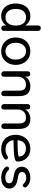

<svg xmlns="http://www.w3.org/2000/svg" viewBox="1282 -1999 727 3331"><g transform="rotate(90 1645.5 -333.5)"><path d="M40.9 -243.9Q40.9 -320.8 68.1 -377.8Q95.4 -434.8 144.6 -465.6Q193.9 -496.4 258.6 -496.4Q322 -496.4 369.1 -464.1Q416.2 -431.9 432.6 -378H421.6V-629.6Q421.6 -652.7 433.7 -665Q445.7 -677.3 468.3 -677.3Q490.8 -677.3 503.2 -665Q515.6 -652.7 515.6 -629.6V-41.1Q515.6 -17.9 503.5 -5.3Q491.4 7.3 468.9 7.3Q446.4 7.3 434.3 -5.3Q422.2 -17.9 422.2 -41.1V-131L433.2 -112.2Q417.5 -56.5 370.3 -23.6Q323.2 9.3 258.6 9.3Q194.2 9.3 144.8 -21.6Q95.4 -52.4 68.1 -110Q40.9 -167.6 40.9 -243.9ZM423.2 -243.9Q423.2 -329.7 384.8 -376Q346.5 -422.3 280.9 -422.3Q214.3 -422.3 174.8 -375.8Q135.2 -329.3 135.2 -243.9Q135.2 -158.4 174.8 -111.6Q214.3 -64.8 280.9 -64.8Q346.5 -64.8 384.8 -111.4Q423.2 -158 423.2 -243.9Z M630.5 -243.9Q630.5 -316.3 660.6 -373.9Q690.7 -431.5 744.8 -463.9Q798.8 -496.4 868.2 -496.4Q937.5 -496.4 991.6 -463.9Q1045.6 -431.5 1075.7 -373.9Q1105.8 -316.3 1105.8 -243.9Q1105.8 -170.9 1075.7 -113.3Q1045.6 -55.6 991.6 -23.2Q937.5 9.3 868.2 9.3Q798.8 9.3 744.8 -23.2Q690.7 -55.6 660.6 -113.3Q630.5 -170.9 630.5 -243.9ZM1014 -243.9Q1014 -296.9 995 -337.3Q976 -377.8 942.7 -400.1Q909.5 -422.3 868.2 -422.3Q826.8 -422.3 793.6 -400.1Q760.3 -377.8 741 -337.3Q721.7 -296.9 721.7 -243.9Q721.7 -190.9 741 -150.1Q760.3 -109.3 793.6 -87.1Q826.8 -64.8 868.2 -64.8Q909.5 -64.8 942.7 -87.1Q976 -109.3 995 -150.1Q1014 -190.9 1014 -243.9Z M1216.7 -41.1V-446.7Q1216.7 -469.2 1229.4 -481.8Q1242.1 -494.4 1264.7 -494.4Q1286.6 -494.4 1297.5 -482.3Q1308.5 -470.2 1308.5 -446.7V-366L1297.5 -381.7Q1317.7 -437 1365 -466.7Q1412.2 -496.4 1474.5 -496.4Q1562.1 -496.4 1604.8 -448.4Q1647.5 -400.4 1647.5 -301.7V-41.1Q1647.5 -17.9 1635.4 -5.3Q1623.3 7.3 1600.8 7.3Q1578.3 7.3 1565.9 -5.3Q1553.5 -17.9 1553.5 -41.1V-296.5Q1553.5 -361 1528.4 -390.7Q1503.4 -420.4 1449.4 -420.4Q1386.2 -420.4 1348.5 -381.1Q1310.7 -341.7 1310.7 -276.1V-41.1Q1310.7 -17.5 1299.3 -5.1Q1287.8 7.3 1265.3 7.3Q1242.8 7.3 1229.8 -5.6Q1216.7 -18.5 1216.7 -41.1Z M1785.7 -41.1V-446.7Q1785.7 -469.2 1798.4 -481.8Q1811.1 -494.4 1833.7 -494.4Q1855.6 -494.4 1866.5 -482.3Q1877.5 -470.2 1877.5 -446.7V-366L1866.5 -381.7Q1886.7 -437 1934 -466.7Q1981.2 -496.4 2043.5 -496.4Q2131.1 -496.4 2173.8 -448.4Q2216.5 -400.4 2216.5 -301.7V-41.1Q2216.5 -17.9 2204.4 -5.3Q2192.3 7.3 2169.8 7.3Q2147.3 7.3 2134.9 -5.3Q2122.5 -17.9 2122.5 -41.1V-296.5Q2122.5 -361 2097.4 -390.7Q2072.4 -420.4 2018.4 -420.4Q1955.2 -420.4 1917.5 -381.1Q1879.7 -341.7 1879.7 -276.1V-41.1Q1879.7 -17.5 1868.3 -5.1Q1856.8 7.3 1834.3 7.3Q1811.8 7.3 1798.8 -5.6Q1785.7 -18.5 1785.7 -41.1Z M2319.4 -242.5Q2319.4 -316.9 2350 -374.5Q2380.6 -432.1 2434.9 -464.3Q2489.1 -496.4 2558.3 -496.4Q2623.8 -496.4 2674.8 -468.1Q2725.8 -439.7 2754 -389.7Q2782.3 -339.7 2782.3 -278.8Q2782.3 -261.4 2775.6 -251Q2768.9 -240.7 2757.1 -235.1Q2745.2 -229.5 2726.1 -225L2715.8 -222.7Q2667.2 -213.5 2611.3 -210.1Q2555.3 -206.7 2465.1 -205.5Q2429.2 -205.5 2392.3 -204.5L2394 -274H2436.8Q2537.3 -274 2599.6 -278Q2661.9 -282 2712.9 -298.3L2696.6 -285Q2698.4 -347.7 2659.6 -383.9Q2620.7 -420 2557.9 -420Q2487.4 -420 2450.1 -376.9Q2412.8 -333.7 2410.6 -256.6L2410.2 -244.1Q2408.7 -184.6 2429 -144.6Q2449.2 -104.5 2486.1 -85.1Q2523 -65.6 2572.7 -65.6Q2604.3 -65.6 2632.2 -73.9Q2660.2 -82.2 2690.1 -101.3Q2711.5 -113.4 2729.6 -103.8Q2747.7 -94.2 2748.4 -73.9Q2749.2 -53.6 2727.1 -38.6Q2696.4 -16 2655.1 -3.4Q2613.8 9.3 2572.1 9.3Q2493.9 9.3 2436.7 -21.4Q2379.6 -52 2349.5 -108.6Q2319.4 -165.3 2319.4 -242.5Z M2881.7 -61.8Q2864.6 -79.7 2870 -100.1Q2875.5 -120.5 2894.5 -127Q2913.5 -133.6 2930 -117.5Q2960.9 -86.6 2992 -74.4Q3023.1 -62.3 3056.1 -62.3Q3109.5 -62.3 3134.6 -80.6Q3159.7 -98.8 3159.7 -132.8Q3159.7 -157.8 3144 -173.2Q3128.3 -188.6 3091.4 -196.5L2997.7 -215.8Q2935.3 -229 2904 -262.8Q2872.6 -296.6 2872.6 -348.7Q2872.6 -392.9 2897.2 -426.4Q2921.8 -459.9 2966 -478.1Q3010.2 -496.4 3067.9 -496.4Q3113.8 -496.4 3154.1 -479.6Q3194.4 -462.8 3222.9 -427.8Q3237.2 -410.9 3230.3 -391.5Q3223.5 -372.2 3204.9 -366.3Q3186.2 -360.3 3169.7 -378.3Q3159.6 -389.6 3148.3 -398.3Q3129.8 -412.6 3109.7 -419Q3089.6 -425.4 3068.1 -425.4Q3019.7 -425.4 2991.6 -405.7Q2963.6 -386 2963.6 -351.6Q2963.6 -327.3 2978.9 -310.8Q2994.3 -294.4 3028.4 -287.2L3122 -267.8Q3183.3 -255 3217 -219.1Q3250.7 -183.2 3250.7 -136Q3250.7 -91.3 3226.5 -58.1Q3202.4 -25 3157.9 -7.2Q3113.4 10.5 3054.4 9.3Q3008.7 8 2960.9 -9.4Q2913.1 -26.9 2881.7 -61.8Z"/></g></svg>

Font: SN Pro Thin
Style: Regular
Weight: 200
Designer: Tobias Whetton
Foundry: Supernotes
Version: Version 1.003;Glyphs 3.3 (3324)